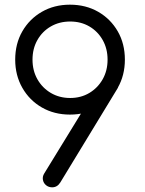

<svg xmlns="http://www.w3.org/2000/svg" viewBox="-20 -802 619 821"><path d="M279 -782Q347 -782 400 -751.5Q453 -721 483.5 -668Q514 -615 514 -547Q514 -480 483.5 -426.5Q453 -373 400 -342.5Q347 -312 279 -312Q212 -312 159 -342.5Q106 -373 75.5 -426.5Q45 -480 45 -547Q45 -615 75.5 -668Q106 -721 159 -751.5Q212 -782 279 -782ZM280 -710Q234 -710 197.5 -689Q161 -668 140 -631Q119 -594 119 -547Q119 -500 140 -463Q161 -426 197.5 -404.5Q234 -383 280 -383Q326 -383 362 -404.5Q398 -426 419 -463Q440 -500 440 -547Q440 -594 419 -631Q398 -668 362 -689Q326 -710 280 -710ZM485 -428 238 -22Q225 -1 203 -1Q188 -1 177 -10Q166 -19 163.5 -33Q161 -47 169 -60L334 -329Z"/></svg>

Font: Comfortaa
Style: Regular
Weight: 400
Designer: Johan Aakerlund
Foundry: Johan Aakerlund
Version: Version 3.104; ttfautohint (v1.8.1.43-b0c9)